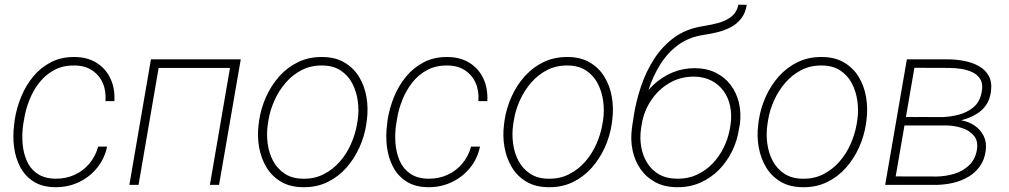

<svg xmlns="http://www.w3.org/2000/svg" viewBox="-20 -778 4248 808"><path d="M214.8 -25.9Q258.3 -25.9 294.4 -42.5Q330.6 -59.1 356.2 -89.6Q381.8 -120.1 393.1 -161.1H430.7Q419.9 -109.9 388.4 -71.3Q356.9 -32.7 312 -11.5Q267.1 9.8 214.8 9.8Q159.2 9.8 122.3 -13.4Q85.4 -36.6 65.2 -75Q44.9 -113.3 39.1 -159.9Q33.2 -206.5 39.6 -253.4L42 -274.4Q49.8 -323.7 69.1 -370.8Q88.4 -418 119.6 -455.8Q150.9 -493.7 194.3 -516.1Q237.8 -538.6 293 -538.1Q347.2 -538.1 386.2 -513.7Q425.3 -489.3 444.8 -447.5Q464.4 -405.8 461.4 -352.5H423.8Q427.2 -395 412.4 -428.7Q397.5 -462.4 366.9 -482.4Q336.4 -502.4 292.5 -502.4Q244.6 -502.9 208 -483.2Q171.4 -463.4 145.5 -430.4Q119.6 -397.5 103.5 -356.7Q87.4 -315.9 81.1 -274.4L77.6 -253.9Q71.8 -214.8 75 -174.8Q78.1 -134.8 92.8 -101.1Q107.4 -67.4 137.5 -46.9Q167.5 -26.4 214.8 -25.9Z M965.3 -528.3 959.5 -492.2H635.3L640.6 -528.3ZM653.8 -528.3 563 0H524.4L615.2 -528.3ZM993.2 -528.3 901.9 0H863.3L954.1 -528.3Z M1068.4 -254.4 1070.8 -272.9Q1078.6 -323.7 1100.1 -371.3Q1121.6 -418.9 1155.3 -456.8Q1189 -494.6 1234.4 -516.6Q1279.8 -538.6 1335.4 -538.1Q1390.6 -538.1 1429.4 -515.1Q1468.3 -492.2 1491.2 -454.3Q1514.2 -416.5 1522.2 -369.4Q1530.3 -322.3 1523.9 -273.4L1521.5 -254.9Q1513.7 -204.1 1492.2 -156.7Q1470.7 -109.4 1437 -71.5Q1403.3 -33.7 1358.2 -11.7Q1313 10.3 1257.3 9.8Q1202.1 9.8 1163.3 -12.9Q1124.5 -35.6 1101.6 -73.7Q1078.6 -111.8 1070.3 -158.7Q1062 -205.6 1068.4 -254.4ZM1109.9 -272.9 1106.9 -253.9Q1101.1 -214.4 1106.4 -174.1Q1111.8 -133.8 1129.6 -100.3Q1147.5 -66.9 1179.2 -46.4Q1210.9 -25.9 1257.3 -25.9Q1304.7 -25.4 1343 -45.2Q1381.3 -64.9 1410.2 -97.9Q1439 -130.9 1457 -171.9Q1475.1 -212.9 1482.4 -254.9L1485.4 -273.4Q1491.2 -313 1485.6 -353.3Q1480 -393.6 1462.4 -427.2Q1444.8 -460.9 1413.1 -481.7Q1381.3 -502.4 1335 -502.4Q1288.1 -502.9 1249.8 -483.2Q1211.4 -463.4 1182.6 -430.2Q1153.8 -397 1135.3 -356Q1116.7 -314.9 1109.9 -272.9Z M1784.2 -25.9Q1827.6 -25.9 1863.8 -42.5Q1899.9 -59.1 1925.5 -89.6Q1951.2 -120.1 1962.4 -161.1H2000Q1989.3 -109.9 1957.8 -71.3Q1926.3 -32.7 1881.3 -11.5Q1836.4 9.8 1784.2 9.8Q1728.5 9.8 1691.7 -13.4Q1654.8 -36.6 1634.5 -75Q1614.3 -113.3 1608.4 -159.9Q1602.5 -206.5 1608.9 -253.4L1611.3 -274.4Q1619.1 -323.7 1638.4 -370.8Q1657.7 -418 1689 -455.8Q1720.2 -493.7 1763.7 -516.1Q1807.1 -538.6 1862.3 -538.1Q1916.5 -538.1 1955.6 -513.7Q1994.6 -489.3 2014.2 -447.5Q2033.7 -405.8 2030.8 -352.5H1993.2Q1996.6 -395 1981.7 -428.7Q1966.8 -462.4 1936.3 -482.4Q1905.8 -502.4 1861.8 -502.4Q1814 -502.9 1777.3 -483.2Q1740.7 -463.4 1714.8 -430.4Q1689 -397.5 1672.9 -356.7Q1656.7 -315.9 1650.4 -274.4L1647 -253.9Q1641.1 -214.8 1644.3 -174.8Q1647.5 -134.8 1662.1 -101.1Q1676.8 -67.4 1706.8 -46.9Q1736.8 -26.4 1784.2 -25.9Z M2101.1 -254.4 2103.5 -272.9Q2111.3 -323.7 2132.8 -371.3Q2154.3 -418.9 2188 -456.8Q2221.7 -494.6 2267.1 -516.6Q2312.5 -538.6 2368.2 -538.1Q2423.3 -538.1 2462.2 -515.1Q2501 -492.2 2523.9 -454.3Q2546.9 -416.5 2554.9 -369.4Q2563 -322.3 2556.6 -273.4L2554.2 -254.9Q2546.4 -204.1 2524.9 -156.7Q2503.4 -109.4 2469.7 -71.5Q2436 -33.7 2390.9 -11.7Q2345.7 10.3 2290 9.8Q2234.9 9.8 2196 -12.9Q2157.2 -35.6 2134.3 -73.7Q2111.3 -111.8 2103 -158.7Q2094.7 -205.6 2101.1 -254.4ZM2142.6 -272.9 2139.6 -253.9Q2133.8 -214.4 2139.2 -174.1Q2144.5 -133.8 2162.4 -100.3Q2180.2 -66.9 2211.9 -46.4Q2243.7 -25.9 2290 -25.9Q2337.4 -25.4 2375.7 -45.2Q2414.1 -64.9 2442.9 -97.9Q2471.7 -130.9 2489.7 -171.9Q2507.8 -212.9 2515.1 -254.9L2518.1 -273.4Q2523.9 -313 2518.3 -353.3Q2512.7 -393.6 2495.1 -427.2Q2477.5 -460.9 2445.8 -481.7Q2414.1 -502.4 2367.7 -502.4Q2320.8 -502.9 2282.5 -483.2Q2244.1 -463.4 2215.3 -430.2Q2186.5 -397 2168 -356Q2149.4 -314.9 2142.6 -272.9Z M3087.4 -758.3 3122.6 -757.8Q3117.2 -723.6 3099.6 -700.7Q3082 -677.7 3056.4 -664.1Q3030.8 -650.4 3000.7 -642.8Q2970.7 -635.3 2939.9 -630.9Q2878.4 -621.6 2833.5 -588.4Q2788.6 -555.2 2758.3 -506.3Q2728 -457.5 2709.7 -401.4Q2691.4 -345.2 2683.1 -290.5L2675.8 -244.6H2640.6L2647 -290.5Q2656.7 -351.6 2677.2 -413.3Q2697.8 -475.1 2731.9 -528.6Q2766.1 -582 2815.7 -618.9Q2865.2 -655.8 2933.6 -667Q2963.4 -671.9 2996.3 -679.7Q3029.3 -687.5 3054.7 -705.6Q3080.1 -723.6 3087.4 -758.3ZM2903.8 -491.2Q2954.1 -490.7 2992.2 -471.9Q3030.3 -453.1 3054.9 -420.4Q3079.6 -387.7 3089.6 -345.5Q3099.6 -303.2 3093.8 -255.9L3090.3 -237.3Q3083 -187 3061.3 -142.6Q3039.6 -98.1 3005.9 -63.7Q2972.2 -29.3 2927.5 -9.5Q2882.8 10.3 2830.1 9.8Q2777.8 9.8 2739.3 -10.5Q2700.7 -30.8 2676.3 -65.4Q2651.9 -100.1 2642.3 -144.3Q2632.8 -188.5 2639.2 -236.8L2641.6 -255.4Q2644 -271 2648.2 -285.4Q2652.3 -299.8 2658.2 -314Q2664.1 -328.1 2670.9 -342.3Q2693.4 -386.2 2728.8 -419.9Q2764.2 -453.6 2808.8 -472.4Q2853.5 -491.2 2903.8 -491.2ZM2900.4 -455.6Q2842.8 -455.6 2796.4 -428.2Q2750 -400.9 2719.7 -355.2Q2689.5 -309.6 2680.7 -255.4L2677.7 -236.8Q2671.9 -197.3 2678.5 -159.7Q2685.1 -122.1 2704.1 -91.8Q2723.1 -61.5 2754.6 -43.7Q2786.1 -25.9 2830.6 -25.9Q2875.5 -25.4 2912.8 -42.7Q2950.2 -60.1 2978.8 -89.8Q3007.3 -119.6 3025.9 -157.7Q3044.4 -195.8 3051.8 -237.3L3054.7 -255.9Q3060.1 -294.9 3052.7 -330.8Q3045.4 -366.7 3025.4 -394.5Q3005.4 -422.4 2973.9 -438.7Q2942.4 -455.1 2900.4 -455.6Z M3170.9 -254.4 3173.3 -272.9Q3181.2 -323.7 3202.6 -371.3Q3224.1 -418.9 3257.8 -456.8Q3291.5 -494.6 3336.9 -516.6Q3382.3 -538.6 3438 -538.1Q3493.2 -538.1 3532 -515.1Q3570.8 -492.2 3593.8 -454.3Q3616.7 -416.5 3624.8 -369.4Q3632.8 -322.3 3626.5 -273.4L3624 -254.9Q3616.2 -204.1 3594.7 -156.7Q3573.2 -109.4 3539.6 -71.5Q3505.9 -33.7 3460.7 -11.7Q3415.5 10.3 3359.9 9.8Q3304.7 9.8 3265.9 -12.9Q3227.1 -35.6 3204.1 -73.7Q3181.2 -111.8 3172.9 -158.7Q3164.6 -205.6 3170.9 -254.4ZM3212.4 -272.9 3209.5 -253.9Q3203.6 -214.4 3209 -174.1Q3214.4 -133.8 3232.2 -100.3Q3250 -66.9 3281.7 -46.4Q3313.5 -25.9 3359.9 -25.9Q3407.2 -25.4 3445.6 -45.2Q3483.9 -64.9 3512.7 -97.9Q3541.5 -130.9 3559.6 -171.9Q3577.6 -212.9 3585 -254.9L3587.9 -273.4Q3593.8 -313 3588.1 -353.3Q3582.5 -393.6 3564.9 -427.2Q3547.4 -460.9 3515.6 -481.7Q3483.9 -502.4 3437.5 -502.4Q3390.6 -502.9 3352.3 -483.2Q3314 -463.4 3285.2 -430.2Q3256.3 -397 3237.8 -356Q3219.2 -314.9 3212.4 -272.9Z M3964.4 -250H3774.4L3778.8 -285.6L3939.9 -285.2Q3976.6 -285.6 4013.2 -294.9Q4049.8 -304.2 4076.9 -326.9Q4104 -349.6 4111.3 -391.1Q4117.7 -422.9 4106.4 -442.9Q4095.2 -462.9 4073.5 -473.4Q4051.8 -483.9 4025.4 -488Q3999 -492.2 3974.1 -492.2L3828.1 -492.7L3743.2 0H3705.1L3796.4 -528.3H3974.1Q4006.3 -527.8 4039.8 -521.2Q4073.2 -514.6 4100.3 -499.3Q4127.4 -483.9 4141.6 -457.5Q4155.8 -431.2 4149.9 -390.6Q4145.5 -360.4 4131.8 -339.1Q4118.2 -317.9 4097.7 -303.7Q4077.1 -289.6 4052.5 -280.5Q4027.8 -271.5 4001.5 -265.6ZM3921.4 0H3721.2L3735.4 -35.6L3921.4 -35.2Q3958 -35.6 3994.1 -46.1Q4030.3 -56.6 4056.6 -80.8Q4083 -105 4090.8 -145Q4097.7 -184.1 4078.6 -206.8Q4059.6 -229.5 4027.8 -239.5Q3996.1 -249.5 3964.8 -250H3832L3838.4 -285.6L4006.3 -285.2L4022.9 -272Q4055.2 -267.1 4080.6 -250Q4106 -232.9 4119.4 -206.3Q4132.8 -179.7 4128.4 -145Q4123.5 -106 4104 -78.6Q4084.5 -51.3 4055.2 -33.9Q4025.9 -16.6 3991.2 -8.5Q3956.5 -0.5 3921.4 0Z"/></svg>

Font: Roboto ExtraLight
Style: Italic
Weight: 250
Designer: Christian Robertson
Foundry: Google
Version: Version 3.009; 2024